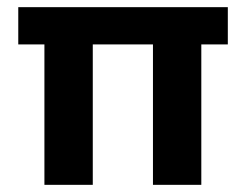

<svg xmlns="http://www.w3.org/2000/svg" viewBox="-20 -516 687 536"><path d="M104 0V-392H31V-496H616V-392H542V0H407V-392H239V0Z"/></svg>

Font: DM Sans 28pt
Style: Bold
Weight: 700
Version: Version 4.004;gftools[0.9.30]